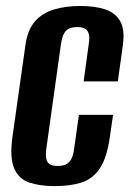

<svg xmlns="http://www.w3.org/2000/svg" viewBox="-20 -620 439 652"><path d="M166.3 12Q116.4 12 80.4 0.3Q44.5 -11.5 28.4 -47.6Q12.4 -83.8 22.4 -156.1L66.3 -466.3Q73.6 -518.8 99 -547.7Q124.4 -576.5 164.1 -588.1Q203.7 -599.7 253 -599.7Q303.2 -599.7 337.8 -588Q372.4 -576.2 388.5 -547.4Q404.5 -518.5 397.2 -466.3L380.1 -343.5H264L281.5 -471.1Q285.4 -495.5 280.7 -507.7Q276 -520 266.2 -524Q256.4 -528.1 242.5 -528.1Q228.2 -528.1 216.9 -524Q205.6 -520 198.3 -507.7Q191 -495.5 187.1 -471.1L137.1 -113.5Q134.2 -89.8 138.2 -77.2Q142.2 -64.6 152.2 -60.5Q162.2 -56.5 176.1 -56.5Q190.4 -56.5 201.3 -60.5Q212.3 -64.6 220.4 -77.2Q228.5 -89.8 231.5 -113.5L248 -229.9H364L353.3 -156.8Q343.3 -83.5 318.4 -47.3Q293.5 -11.1 255.2 0.4Q216.9 12 166.3 12Z"/></svg>

Font: Alumni Sans SC Thin
Style: Italic
Weight: 100
Italic angle: -8°
Designer: Robert E. Leuschke
Foundry: Robert E. Leuschke
Version: Version 1.016